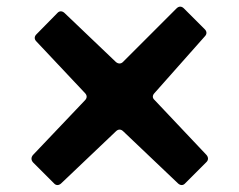

<svg xmlns="http://www.w3.org/2000/svg" viewBox="-20 -610 711 570"><path d="M161 -65 324 -220C331 -227 339 -227 346 -220L509 -65C516 -59 524 -59 530 -66L593 -129C599 -135 599 -143 593 -150L439 -313C432 -319 432 -327 439 -334L588 -502C595 -509 594 -517 588 -523L526 -585C519 -592 511 -592 504 -585L345 -426C339 -420 331 -420 324 -426L171 -572C164 -578 156 -578 150 -571L88 -508C82 -502 81 -494 88 -487L232 -334C239 -327 239 -319 232 -312L78 -150C72 -143 72 -135 78 -128L140 -66C146 -59 154 -59 161 -65Z"/></svg>

Font: OpenDyslexic3
Style: Regular
Weight: 400
Designer: Abelardo Gonzalez
Version: Version 3.001;PS 003.001;hotconv 1.0.88;makeotf.lib2.5.64775